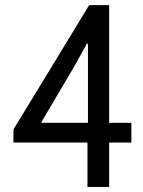

<svg xmlns="http://www.w3.org/2000/svg" viewBox="-20 -740 566 760"><path d="M326.2 0V-204.1L328.1 -239.3V-567.4H324.2L268.6 -467.8L144.5 -257.8V-253.9H500V-175.8H33.2V-227.5L333 -719.7H412.1V0Z"/></svg>

Font: Reddit Sans Condensed
Style: Regular
Weight: 400
Designer: Stephen Hutchings
Foundry: Reddit
Version: Version 1.014